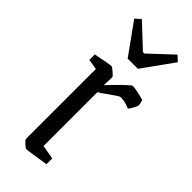

<svg xmlns="http://www.w3.org/2000/svg" viewBox="-223 -702 747 747"><g transform="rotate(45 150.0 -329.0)"><path d="M76 -18V-403L33 -410V-440Q102 -454 111 -454Q115 -454 129.5 -441.5Q144 -429 144 -425L142 -380Q166 -406 193 -432Q220 -458 224 -458Q236 -458 257 -453.5Q278 -449 289 -445Q294 -430 294 -421Q294 -416 285.5 -400.5Q277 -385 273 -382Q245 -394 222 -394Q216 -394 179 -367Q164 -356 144 -343V-47L202 -37V-5Q115 9 105 9Q101 9 88.5 -2.5Q76 -14 76 -18ZM43 -647 65 -667 159 -579H167L261 -667L283 -647L191 -519H135Z"/></g></svg>

Font: Grenze Light
Style: Regular
Weight: 300
Designer: Renata Polastri
Foundry: Omnibus-Type
Version: Version 1.002; ttfautohint (v1.8)